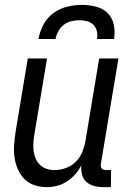

<svg xmlns="http://www.w3.org/2000/svg" viewBox="-20 -760 540 788"><path d="M172 8Q146 8 121.5 0Q97 -8 80 -25.5Q63 -43 53 -66Q43 -89 39.5 -114.5Q36 -140 38 -166.5Q40 -193 44 -219L94 -520H173L121 -208Q118 -191 117 -174Q116 -157 118 -140.5Q120 -124 126.5 -109Q133 -94 144.5 -83Q156 -72 171.5 -67Q187 -62 204 -62Q227 -62 250.5 -70.5Q274 -79 291.5 -96.5Q309 -114 318 -137Q327 -160 331 -183L387 -520H466L394 -87Q393 -82 394 -77Q395 -72 397.5 -68.5Q400 -65 405 -63.5Q410 -62 415 -62H436L435 8H403Q384 8 365.5 3Q347 -2 334 -14Q321 -26 316.5 -44.5Q312 -63 314 -82Q304 -62 289 -45Q274 -28 255 -15.5Q236 -3 214.5 2.5Q193 8 172 8ZM138 -600Q143 -630 158 -658.5Q173 -687 199 -706Q225 -725 255.5 -732.5Q286 -740 316 -740Q346 -740 374.5 -732.5Q403 -725 422 -706Q441 -687 447 -658.5Q453 -630 448 -600H378Q381 -616 377.5 -632Q374 -648 363 -658.5Q352 -669 337 -673Q322 -677 306 -677Q290 -677 273 -673Q256 -669 242 -658.5Q228 -648 219.5 -632Q211 -616 208 -600Z"/></svg>

Font: Iosevka Term Curly
Style: Italic
Weight: 400
Italic angle: -9°
Designer: Belleve Invis
Foundry: Belleve Invis
Version: Version 32.3.0